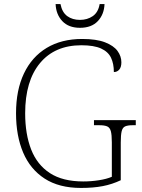

<svg xmlns="http://www.w3.org/2000/svg" viewBox="-20 -916 699 946"><path d="M379 10Q271 10 200 -36Q129 -82 94 -164.5Q59 -247 59 -358Q59 -472 98 -554Q137 -636 210 -680Q283 -724 385 -724Q455 -724 497.5 -707.5Q540 -691 559 -665Q578 -639 578 -609Q578 -585 567.5 -573Q557 -561 541 -561Q541 -602 527 -631.5Q513 -661 478 -677Q443 -693 381 -693Q250 -693 177 -605Q104 -517 104 -358Q104 -255 133.5 -179.5Q163 -104 226 -63Q289 -22 390 -22Q429 -22 467.5 -28Q506 -34 531 -45V-215Q531 -252 526 -270Q521 -288 507.5 -293.5Q494 -299 470 -299H443V-324H649V-299H633Q610 -299 597 -293.5Q584 -288 579.5 -269.5Q575 -251 575 -214V-28Q533 -8 486.5 1Q440 10 379 10ZM374 -779Q318 -779 287 -812Q256 -845 254 -896H278Q286 -855 311.5 -836.5Q337 -818 374 -818Q410 -818 437 -836.5Q464 -855 471 -896H495Q493 -845 462 -812Q431 -779 374 -779Z"/></svg>

Font: Noto Serif Malayalam ExtraLight
Style: Regular
Weight: 200
Designer: Indian type Foundry, Jelle Bosma, Monotype Design Team
Foundry: Monotype Imaging Inc.
Version: Version 2.104; ttfautohint (v1.8.4.7-5d5b)